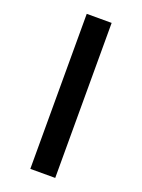

<svg xmlns="http://www.w3.org/2000/svg" viewBox="-173 -820 816 1101"><g transform="rotate(20 234.5 -270.0)"><path d="M158 -743H310V203H158Z"/></g></svg>

Font: Taviraj ExtraBold
Style: Regular
Weight: 800
Designer: Katatrad Team
Foundry: CadsonDemak
Version: Version 1.001